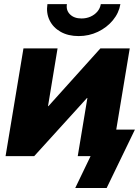

<svg xmlns="http://www.w3.org/2000/svg" viewBox="-20 -767 683 943"><path d="M529.3 0H361.8L409.2 -285.6H407.2L147.9 0H7.3L95.2 -529.3H262.7L215.8 -245.6H217.8L473.1 -529.3H617.2ZM366.2 -589.8Q314.9 -589.8 277.8 -610.8Q240.7 -631.8 223.4 -667.5Q206.1 -703.1 212.9 -746.6H308.6Q303.7 -716.3 324 -696.3Q344.2 -676.3 380.4 -676.3Q404.3 -676.3 424.6 -685.3Q444.8 -694.3 458.3 -710.2Q471.7 -726.1 475.1 -746.6H571.3Q564 -703.1 534.4 -667.5Q504.9 -631.8 460.9 -610.8Q417 -589.8 366.2 -589.8ZM349.6 156.2 424.8 0H381.8L403.3 -130.4H642.6L503.9 156.2Z"/></svg>

Font: Inter 24pt ExtraBold
Style: Italic
Weight: 800
Italic angle: -9.3988°
Designer: Rasmus Andersson
Foundry: rsms
Version: Version 4.001;git-66647c0bb